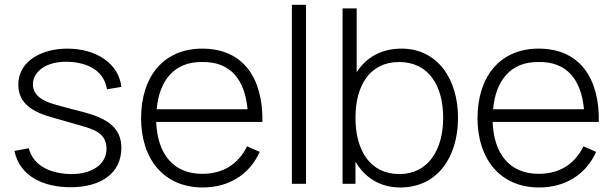

<svg xmlns="http://www.w3.org/2000/svg" viewBox="-20 -786 2623 821"><path d="M499 -414.6C488.5 -510.4 396.9 -578.1 267.7 -578.1C160.4 -578.1 58.3 -526 58.3 -424C58.3 -340.6 125 -305.2 205.2 -283.3L314.6 -252.1C382.3 -233.3 435.4 -216.7 435.4 -150C435.4 -80.2 368.8 -41.7 286.5 -41.7C204.2 -41.7 122.9 -72.9 103.1 -152.1L41.7 -140.6C64.6 -31.3 166.7 14.6 282.3 14.6C408.3 14.6 499 -42.7 499 -154.2C499 -243.8 431.3 -282.3 334.4 -307.3C282.3 -320.8 244.8 -330.2 217.7 -338.5C155.2 -355.2 120.8 -382.3 120.8 -425C120.8 -482.3 181.2 -524 267.7 -521.9C347.9 -519.8 422.9 -489.6 437.5 -404.2Z M647.9 -264.6H1102.1C1105.2 -451 1020.8 -578.1 844.8 -578.1C679.2 -578.1 583.3 -458.3 583.3 -280.2C583.3 -107.3 679.2 15.6 846.9 15.6C956.3 15.6 1045.8 -37.5 1090.6 -136.5L1036.5 -160.4C997.9 -82.3 932.3 -42.7 844.8 -42.7C719.8 -42.7 653.1 -129.2 647.9 -264.6ZM844.8 -520.8C966.7 -522.9 1027.1 -443.8 1038.5 -318.8H650C660.4 -439.6 724 -522.9 844.8 -520.8Z M1228.1 0V-765.6H1288.5V0Z M1696.9 -578.1C1610.4 -578.1 1545.8 -540.6 1505.2 -477.1V-750H1444.8V0H1500V-94.8C1539.6 -27.1 1604.2 15.6 1691.7 15.6C1850 15.6 1938.5 -113.5 1938.5 -282.3C1938.5 -449 1850 -578.1 1696.9 -578.1ZM1687.5 -41.7C1561.5 -41.7 1500 -144.8 1500 -282.3C1500 -421.9 1562.5 -520.8 1686.5 -520.8C1814.6 -520.8 1875 -417.7 1875 -282.3C1875 -145.8 1811.5 -41.7 1687.5 -41.7Z M2086.5 -264.6H2540.6C2543.8 -451 2459.4 -578.1 2283.3 -578.1C2117.7 -578.1 2021.9 -458.3 2021.9 -280.2C2021.9 -107.3 2117.7 15.6 2285.4 15.6C2394.8 15.6 2484.4 -37.5 2529.2 -136.5L2475 -160.4C2436.5 -82.3 2370.8 -42.7 2283.3 -42.7C2158.3 -42.7 2091.7 -129.2 2086.5 -264.6ZM2283.3 -520.8C2405.2 -522.9 2465.6 -443.8 2477.1 -318.8H2088.5C2099 -439.6 2162.5 -522.9 2283.3 -520.8Z"/></svg>

Font: Manrope3 Light
Style: Regular
Weight: 300
Designer: Mikhail Sharanda
Foundry: Mikhail Sharanda
Version: Version 3.000;PS 003.000;hotconv 1.0.88;makeotf.lib2.5.64775